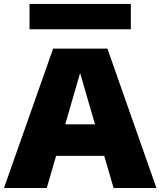

<svg xmlns="http://www.w3.org/2000/svg" viewBox="-20 -948 809 968"><path d="M0 0 248 -703.1H521.5L768.6 0H552.7L383.8 -579.6L215.8 0ZM195.3 -162.1V-321.3H571.3V-162.1ZM128.9 -800.3V-928.2H639.6V-800.3Z"/></svg>

Font: Schibsted Grotesk Black
Style: Regular
Weight: 900
Designer: Bakken & Baeck AS, Henrik Kongsvoll
Foundry: Schibsted ASA
Version: Version 1.100;gftools[0.9.25]